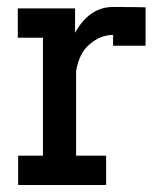

<svg xmlns="http://www.w3.org/2000/svg" viewBox="-20 -530 468 550"><path d="M397 -509V-399H304V-430Q268 -430 237 -403.5Q206 -377 198 -326V-84H284V0H32V-84H103V-422H31V-506H195V-436Q236 -510 304 -510Q367 -510 397 -509Z"/></svg>

Font: Arvo
Style: Regular
Weight: 400
Designer: Anton Koovit (Cyrillic Expansion: Cyreal)
Foundry: Anton Koovit, Yassin Baggar
Version: Version 3.000